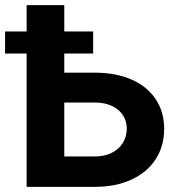

<svg xmlns="http://www.w3.org/2000/svg" viewBox="-44 -727 695 747"><path d="M594.7 -225.6Q594.7 -158.7 561.8 -107.7Q528.8 -56.6 467.5 -28.3Q406.2 0 324.2 0H59.6V-518.6H-24.4V-604.5H59.6V-707H206.1V-604.5H318.4V-518.6H206.1V-444.3H324.2Q406.7 -444.3 467.8 -417.5Q528.8 -390.6 561.8 -341.1Q594.7 -291.5 594.7 -225.6ZM324.2 -118.2Q363.3 -118.2 391.6 -132.8Q419.9 -147.5 434.6 -172.1Q449.2 -196.8 449.2 -226.6Q449.2 -255.4 434.6 -278.3Q419.9 -301.3 391.8 -314.7Q363.8 -328.1 324.2 -328.1H206.1V-118.2Z"/></svg>

Font: Pretendard GOV
Style: Bold
Weight: 700
Designer: Base glyphs from Inter by Rasmus Andersson; Hangeul glyphs from Noto Sans CJK(Source Han Sans) by Jang Soo-young and Kan
Foundry: Kil Hyung-jin
Version: Version 1.309